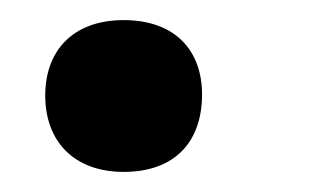

<svg xmlns="http://www.w3.org/2000/svg" viewBox="-20 -161 316 191"><path d="M103 10C154 10 181 -20 181 -67C181 -111 154 -141 103 -141C53 -141 25 -111 25 -66C25 -20 54 10 103 10Z"/></svg>

Font: STIX Two Text
Style: Bold Italic
Weight: 700
Italic angle: -12°
Designer: Ross Mills, John Hudson & Paul Hanslow, Tiro Typeworks Ltd; with prior portions MicroPress Inc. and Coen Hoffman, Elsevi
Foundry: Tiro Typeworks Ltd
Version: Version 2.13 b171